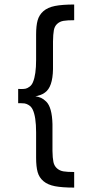

<svg xmlns="http://www.w3.org/2000/svg" viewBox="-20 -687 419 872"><path d="M62.5 -283.2 76.7 -282.7Q88.9 -282.7 96.7 -284.4Q104.5 -286.1 114.5 -293.5Q124.5 -300.8 129.9 -314.5Q144 -347.7 144 -415V-529.8Q144 -570.3 150.9 -594.7Q157.7 -619.1 177 -636.2Q196.3 -653.3 229.5 -659.9Q262.7 -666.5 316.9 -666.5V-595.2Q285.2 -595.2 268.3 -592.3Q251.5 -589.4 239.7 -578.6Q228 -567.9 224.6 -549.8Q221.2 -531.7 220.7 -498.5V-372.6Q219.2 -291 184.1 -266.6Q172.9 -258.8 164.1 -255.9Q147.5 -250 140.6 -250Q156.2 -247.1 166.7 -242.4Q177.2 -237.8 189.9 -225.6Q216.3 -199.7 218.3 -123.5V-1.5Q218.8 31.2 222.7 49.1Q226.6 66.9 238.8 77.6Q251 88.4 268.1 91.3Q285.2 94.2 316.9 94.2V165Q262.7 165 229.7 158.7Q196.8 152.3 177.2 135.7Q157.7 119.1 150.9 94.5Q144 69.8 144 29.3V-85.9Q144 -157.2 128.4 -189.5Q122.1 -202.6 110.8 -209.5Q99.6 -216.3 91.6 -217.3Q83.5 -218.3 74.2 -218.3H62.5Z"/></svg>

Font: Nika
Style: Regular
Weight: 400
Designer: Mohammad Saleh Souzanchi
Foundry: http://font-store.ir
Version: Version:1.0.0;RFB:1.2.5;Building:2016-05-25 11:08:22.297533